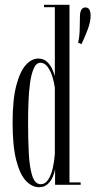

<svg xmlns="http://www.w3.org/2000/svg" viewBox="-20 -770 410 800"><path d="M142.5 10Q113.5 10 88.2 -16.5Q63 -43 47.8 -102Q32.5 -161 32.5 -259Q32.5 -355.5 48 -414.2Q63.5 -473 87.8 -499.5Q112 -526 139 -526Q162 -526 176.2 -512.2Q190.5 -498.5 198 -481.2Q205.5 -464 208.5 -453V-740H163.5V-750H269.5V-10H316V0H209.5V-65Q207.5 -52 200.2 -34.2Q193 -16.5 179 -3.2Q165 10 142.5 10ZM305.5 -592Q311 -614.5 312 -645.5Q313 -676.5 313 -699Q313 -739 336 -739Q357.5 -739 357.5 -704Q357.5 -679 345.5 -647.2Q333.5 -615.5 319.5 -586ZM149.5 -2.5Q168.5 -2.5 181 -21.8Q193.5 -41 200 -70Q206.5 -99 208.5 -128.5V-404Q206 -425.5 198.5 -449.8Q191 -474 178.5 -491.2Q166 -508.5 148.5 -508.5Q131 -508.5 120.8 -485.2Q110.5 -462 105.2 -424Q100 -386 98.5 -342Q97 -298 97 -257Q97 -189.5 100 -131.5Q103 -73.5 114.2 -38Q125.5 -2.5 149.5 -2.5Z"/></svg>

Font: Imbue 100pt Light
Style: Regular
Weight: 300
Designer: Tyler Finck
Foundry: Etcetera Type Company
Version: Version 1.102; ttfautohint (v1.8.3)